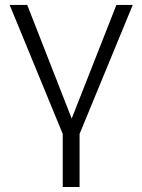

<svg xmlns="http://www.w3.org/2000/svg" viewBox="-20 -541 574 774"><path d="M232.9 212.9V-1L19 -521H89.8L269 -63L449.2 -521H515.1L300.8 -1V212.9Z"/></svg>

Font: Rawline
Style: Regular
Weight: 400
Designer: Matt McInerney, Pablo Impallari, Rodrigo Fuenzalida
Foundry: Matt McInerney, Pablo Impallari, Rodrigo Fuenzalida
Version: Version 4.020;PS 004.020;hotconv 1.0.88;makeotf.lib2.5.64775